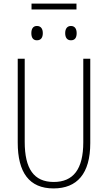

<svg xmlns="http://www.w3.org/2000/svg" viewBox="-20 -1042 603 1072"><path d="M156 -989H407V-1022H156ZM376 -817C400 -817 408 -834 408 -857C408 -879 399 -897 376 -897C354 -897 344 -880 344 -857C344 -833 354 -817 376 -817ZM186 -817C210 -817 219 -834 219 -857C219 -879 210 -897 186 -897C164 -897 155 -880 155 -857C155 -833 164 -817 186 -817ZM279 10C410 10 484 -72 484 -243V-714H445V-248C445 -97 389 -26 280 -26C169 -26 118 -100 118 -250V-714H79V-246C79 -79 143 10 279 10Z"/></svg>

Font: Noto Sans Mono SemiCondensed ExtraLight
Style: Regular
Weight: 200
Width: 4
Designer: Monotype Design Team
Foundry: Monotype Imaging Inc.
Version: Version 2.014